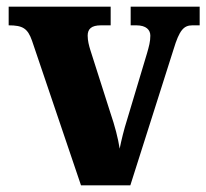

<svg xmlns="http://www.w3.org/2000/svg" viewBox="-20 -556 619 576"><path d="M76 -434 223 0H371L501 -409C518 -465 531 -480 557 -480H579V-536H372V-480H389C419 -480 431 -466 431 -449C431 -431 427 -417 421 -396L361 -196C352 -168 344 -135 339 -110C334 -142 325 -177 311 -218L251 -406C247 -419 243 -434 243 -449C243 -469 254 -480 283 -480H312V-536H6V-480C48 -480 63 -471 76 -434Z"/></svg>

Font: Noto Serif Lao SemiCondensed ExtraBold
Style: Regular
Weight: 800
Width: 4
Designer: Monotype Design Team
Foundry: Monotype Imaging Inc.
Version: Version 2.003